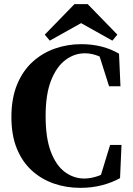

<svg xmlns="http://www.w3.org/2000/svg" viewBox="-20 -888 640 926"><path d="M367 18Q299 18 239 -3Q179 -24 133 -66Q87 -108 61 -172Q35 -236 35 -323Q35 -414 62.5 -480.5Q90 -547 137.5 -590Q185 -633 245.5 -654Q306 -675 371 -675Q422 -675 467.5 -664Q513 -653 554 -629L561 -472H506L454 -636L518 -619L519 -577Q485 -606 453 -618.5Q421 -631 389 -631Q339 -631 296 -599Q253 -567 226.5 -500.5Q200 -434 200 -328Q200 -222 225.5 -155.5Q251 -89 293.5 -58Q336 -27 386 -27Q420 -27 455.5 -40Q491 -53 524 -78L523 -39L460 -22L511 -189H566L559 -29Q522 -8 473 5Q424 18 367 18ZM403 -868 546 -721 522 -692 336 -796H406L220 -692L196 -721L339 -868Z"/></svg>

Font: Source Serif 4 36pt
Style: Bold
Weight: 700
Designer: Frank Grießhammer
Foundry: Adobe Systems Incorporated
Version: Version 4.004;hotconv 1.0.116;makeotfexe 2.5.65601